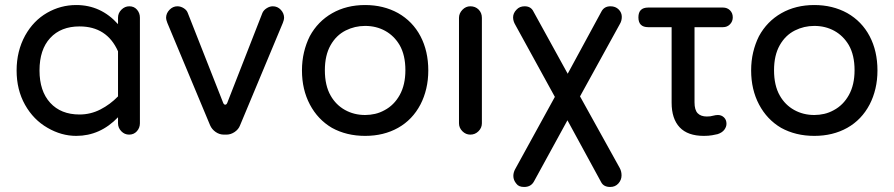

<svg xmlns="http://www.w3.org/2000/svg" viewBox="-20 -558 3553 763"><path d="M283 -18Q224 -18 169 -50Q113 -82 79.5 -141.5Q46 -201 46 -278Q46 -355 80 -417Q113 -476 167 -507Q221 -538 283 -538Q381 -538 449 -462V-488Q449 -506 462.5 -519.5Q476 -533 494 -533Q513 -533 524.5 -519.5Q536 -506 536 -488V-68Q536 -50 524 -36.5Q512 -23 493 -23Q475 -23 462 -36.5Q449 -50 449 -68V-92Q378 -18 283 -18ZM296 -103Q340 -103 379 -123Q418 -143 449 -175V-354Q405 -453 296 -453Q222 -453 179.5 -407Q137 -361 137 -278Q137 -196 179.5 -149.5Q222 -103 296 -103Z M870 -23Q852 -23 837 -33.5Q822 -44 815 -60L645 -467Q640 -480 640 -487Q640 -505 653.5 -519Q667 -533 685 -533Q698 -533 710 -525.5Q722 -518 726 -507L867 -149Q870 -142 875 -142Q880 -142 883 -149L1023 -507Q1028 -518 1040 -525.5Q1052 -533 1064 -533Q1083 -533 1096 -519Q1109 -505 1109 -487Q1109 -480 1104 -467L934 -60Q928 -44 912.5 -33.5Q897 -23 880 -23Z M1431 -18Q1357 -18 1299 -50Q1243 -83 1211.5 -142.5Q1180 -202 1180 -278Q1180 -316 1188 -350Q1196 -384 1211 -414Q1243 -473 1300 -505.5Q1357 -538 1431 -538Q1504 -538 1562 -506Q1620 -473 1651 -414Q1682 -355 1682 -278Q1682 -240 1674 -206Q1666 -172 1651 -143Q1619 -82 1562 -50Q1505 -18 1431 -18ZM1431 -101Q1451 -101 1470.5 -105.5Q1490 -110 1508 -120Q1546 -140 1568.5 -180.5Q1591 -221 1591 -279Q1591 -339 1568 -379Q1546 -416 1510.5 -435.5Q1475 -455 1431 -455Q1390 -455 1354 -437Q1316 -418 1293.5 -378Q1271 -338 1271 -279Q1271 -218 1294 -178Q1315 -141 1351 -121Q1387 -101 1431 -101Z M1849 -23Q1831 -23 1817.5 -36.5Q1804 -50 1804 -68V-487Q1804 -505 1817.5 -519Q1831 -533 1849 -533Q1869 -533 1882 -520Q1895 -507 1895 -487V-68Q1895 -50 1881.5 -36.5Q1868 -23 1849 -23Z M2063 185Q2041 185 2032 172Q2020 158 2020 141Q2020 126 2029 111L2185 -173L2028 -459Q2019 -474 2019 -489Q2019 -506 2033 -520Q2045 -533 2065 -533Q2090 -533 2100 -512L2236 -265L2370 -512Q2381 -533 2406 -533Q2426 -533 2438.5 -520.5Q2451 -508 2451 -491Q2451 -475 2443 -462L2285 -175L2443 110Q2450 123 2450 139Q2450 157 2437.5 171Q2425 185 2405 185Q2379 185 2369 166L2235 -80L2102 163Q2090 185 2063 185Z M2777 -18Q2713 -18 2681 -52Q2649 -86 2649 -150V-450H2556Q2517 -450 2517 -489Q2517 -528 2556 -528H2853Q2870 -528 2881 -517Q2892 -506 2892 -489Q2892 -473 2881 -461.5Q2870 -450 2853 -450H2740V-151Q2740 -121 2752.5 -108Q2765 -95 2789 -95Q2804 -95 2813 -98Q2824 -101 2833 -101Q2847 -101 2857 -91.5Q2867 -82 2867 -66Q2867 -54 2858.5 -42.5Q2850 -31 2832 -25Q2824 -23 2810 -20.5Q2796 -18 2777 -18Z M3216 -18Q3142 -18 3084 -50Q3028 -83 2996.5 -142.5Q2965 -202 2965 -278Q2965 -316 2973 -350Q2981 -384 2996 -414Q3028 -473 3085 -505.5Q3142 -538 3216 -538Q3289 -538 3347 -506Q3405 -473 3436 -414Q3467 -355 3467 -278Q3467 -240 3459 -206Q3451 -172 3436 -143Q3404 -82 3347 -50Q3290 -18 3216 -18ZM3216 -101Q3236 -101 3255.5 -105.5Q3275 -110 3293 -120Q3331 -140 3353.5 -180.5Q3376 -221 3376 -279Q3376 -339 3353 -379Q3331 -416 3295.5 -435.5Q3260 -455 3216 -455Q3175 -455 3139 -437Q3101 -418 3078.5 -378Q3056 -338 3056 -279Q3056 -218 3079 -178Q3100 -141 3136 -121Q3172 -101 3216 -101Z"/></svg>

Font: Huninn
Style: Regular
Weight: 400
Designer: justfont
Foundry: justfont
Version: Version 1.003